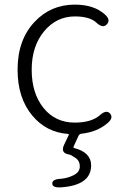

<svg xmlns="http://www.w3.org/2000/svg" viewBox="-20 -567 539 830"><path d="M243 243Q207 245 206 227Q205 208 241 206Q271 204 298 190.5Q325 177 325 152.5Q325 128 305.5 115Q286 102 279 101Q240 95 257 59L277 17Q279 12 274 12Q180 5 120 -67Q56 -143 56 -266Q56 -395 130 -473Q200 -547 303 -547Q386 -547 433 -505Q460 -481 442 -462Q425 -443 398 -468Q369 -496 304 -496Q224 -496 170.5 -431.5Q117 -367 117 -265.5Q117 -164 168 -100.5Q219 -37 303 -37Q376 -37 413 -70Q440 -94 456 -76Q472 -57 444 -34Q399 4 332 11Q323 12 319 21L298 67Q296 72 301 73Q374 92 374 148Q374 234 243 243Z"/></svg>

Font: Resource Han Rounded CN Light
Style: Regular
Weight: 300
Designer: Cyano Hao (round all glyphs); Ryoko NISHIZUKA 西塚涼子 (kana, bopomofo & ideographs); Paul D. Hunt (Latin, Greek & Cyrillic)
Foundry: Cyano Hao
Version: 0.990